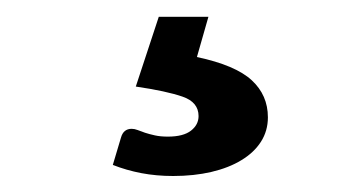

<svg xmlns="http://www.w3.org/2000/svg" viewBox="-20 -36 440 234"><path d="M220 33.5Q267 43.5 286.8 61.8Q306.5 80 306.5 107Q306.5 123.5 298 136.8Q289.5 150 274.2 159.2Q259 168.5 237.8 173.5Q216.5 178.5 191 178.5Q170.5 178.5 152.2 175Q134 171.5 117.5 165L127.5 131.5Q130.5 121 140.5 121Q144 121 147.8 122.5Q151.5 124 156.8 125.8Q162 127.5 168.8 129Q175.5 130.5 184.5 130.5Q203.5 130.5 212.8 123.2Q222 116 222 105.5Q222 88.5 202.5 81.8Q183 75 145.5 69.5L173.5 -15.5H234Z"/></svg>

Font: TypoPRO Lato
Style: Regular
Weight: 600
Designer: Lukasz Dziedzic with Adam Twardoch and Botio Nikoltchev
Foundry: tyPoland Lukasz Dziedzic
Version: Version 2.010; 2014-09-01; http://www.latofonts.com/